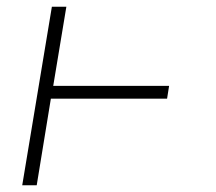

<svg xmlns="http://www.w3.org/2000/svg" viewBox="-20 -550 640 570"><path d="M46 0 134 -530H177L138 -295H482L476 -257H131L89 0Z"/></svg>

Font: Iosevka Curly Slab XLtEx
Style: Italic
Weight: 200
Width: 7
Italic angle: -9°
Monospace: yes
Designer: Belleve Invis
Foundry: Belleve Invis
Version: Version 11.1.0; ttfautohint (v1.8.3)